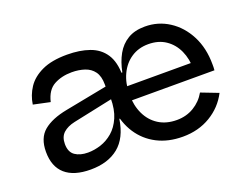

<svg xmlns="http://www.w3.org/2000/svg" viewBox="-91 -726 1180 915"><g transform="rotate(-20 499.5 -268.0)"><path d="M698.5 10Q624.5 10 568.5 -19Q512.5 -48 478.2 -100.2Q444 -152.5 435 -222L516.5 -376.5H531Q541 -427 562.2 -465Q583.5 -503 618.8 -524.2Q654 -545.5 706 -545.5Q773 -545.5 828 -510Q883 -474.5 915.5 -411.5Q948 -348.5 948 -266Q948 -259 948 -251.2Q948 -243.5 947 -236H853Q854 -243.5 854.5 -252.2Q855 -261 855 -273Q855 -327.5 835.8 -369.8Q816.5 -412 780.2 -436.5Q744 -461 692.5 -461Q643 -461 605.8 -436.2Q568.5 -411.5 547.8 -367.5Q527 -323.5 527 -266Q527 -210 547.5 -166.8Q568 -123.5 606.5 -99Q645 -74.5 698.5 -74.5Q747 -74.5 785.5 -97.8Q824 -121 846 -160L933 -126.5Q900.5 -63.5 839.2 -26.8Q778 10 698.5 10ZM232 7Q147.5 7 103.5 -31.5Q59.5 -70 59.5 -145Q59.5 -215 101 -249.8Q142.5 -284.5 221 -299.5L461 -346V-280L236.5 -232.5Q199.5 -224.5 178.2 -205Q157 -185.5 157 -149.5Q157 -108.5 182.2 -91Q207.5 -73.5 247.5 -73.5Q279.5 -73.5 312.8 -84.2Q346 -95 374 -119Q402 -143 419.5 -183Q437 -223 437 -281L474.5 -173.5H442Q428 -81 374 -37Q320 7 232 7ZM527 -217H442L437 -281L433 -331V-351.5Q433 -393 415.8 -416.8Q398.5 -440.5 369 -450.2Q339.5 -460 304 -460Q253 -460 214.2 -439Q175.5 -418 162 -360.5L77.5 -378.5Q84 -423.5 109.2 -461.8Q134.5 -500 184 -523.2Q233.5 -546.5 311.5 -546.5Q376.5 -546.5 425 -529.2Q473.5 -512 500.2 -471.8Q527 -431.5 527 -362ZM492 -236V-307H918L947 -236Z"/></g></svg>

Font: Hepta Slab Medium
Style: Regular
Weight: 500
Designer: Michael LaGattuta
Foundry: Michael LaGattuta
Version: Version 1.102